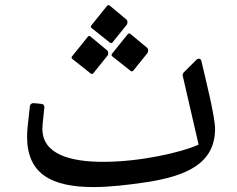

<svg xmlns="http://www.w3.org/2000/svg" viewBox="-20 -719 945 765"><path d="M418.5 -548.8C419.9 -547.8 420.9 -547.4 422.4 -547.4C424.3 -547.4 426.3 -548.3 427.7 -549.3L484.4 -619.6C486.8 -622.5 487.8 -626.5 487.8 -630.8C487.8 -635.2 486.3 -639.2 483.4 -641.6L417 -696.8C415 -697.7 413.6 -698.7 411.6 -698.7C409.6 -698.7 408.2 -697.7 406.7 -695.8L344.2 -618.2C342.8 -616.2 341.8 -614.7 341.8 -612.8C341.8 -610.8 342.8 -609.4 344.7 -607.4ZM501 -436C502.4 -435 503.4 -434.6 504.9 -434.6C506.8 -434.6 508.8 -435.5 510.2 -436.5L566.9 -506.8C569.3 -509.8 570.3 -513.7 570.3 -518.1C570.3 -522.5 568.8 -526.4 565.9 -528.8L499.5 -584C497.5 -585 496.1 -585.9 494.1 -585.9C492.2 -585.9 490.7 -585 489.2 -583L426.7 -505.4C425.3 -503.4 424.3 -501.9 424.3 -500C424.3 -498 425.3 -496.6 427.2 -494.6ZM341.8 -425.8C343.2 -424.8 344.2 -424.3 345.7 -424.3C347.6 -424.3 349.6 -425.3 351.1 -426.2L407.7 -496.6C410.1 -499.5 411.1 -503.4 411.1 -507.8C411.1 -512.2 409.6 -516.1 406.7 -518.5L340.3 -573.7C338.4 -574.7 336.9 -575.7 334.9 -575.7C333 -575.7 331.5 -574.7 330.1 -572.7L267.6 -495.1C266.1 -493.1 265.1 -491.7 265.1 -489.7C265.1 -487.8 266.1 -486.3 268 -484.4ZM87.9 -174.3C87.9 -25.4 186 26.4 353.5 26.4C414.5 26.4 489.7 18.1 566.9 6.4C714.8 -17.1 836.9 -63 836.9 -206C836.9 -251.4 802.7 -390.6 782.2 -476.5C780.7 -482.4 776.8 -485.3 772 -485.3C769 -485.3 765.6 -483.9 762.7 -480.9L711.9 -430.2C709 -427.2 707.5 -423.3 707.5 -419.4L770.5 -146.5C771.5 -143 771 -142.6 768 -141.1C702.1 -112.3 541.5 -74.2 391.1 -74.2C262.7 -74.2 148.9 -103 148.9 -206C148.9 -215.3 149.4 -222.6 156.7 -291C157.7 -298.8 152.8 -304.2 145 -305.1L114.2 -308.1C106.9 -308.6 100.1 -303.7 99.1 -296.4C89.8 -215.8 87.9 -195.8 87.9 -174.3Z"/></svg>

Font: Pfont
Style: Regular
Weight: 400
Designer: Damoon Khanjanzadeh
Foundry: pfont
Version: Version 1.000;PS 000.300;hotconv 1.0.88;makeotf.lib2.5.64775